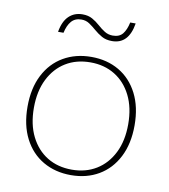

<svg xmlns="http://www.w3.org/2000/svg" viewBox="-79 -754 733 832"><g transform="rotate(10 287.5 -338.0)"><path d="M288 -510Q357 -510 410 -479Q463 -448 493 -389.5Q523 -331 523 -250Q523 -169 493 -110.5Q463 -52 410 -21Q357 10 288 10Q219 10 165.5 -21Q112 -52 82 -110.5Q52 -169 52 -250Q52 -331 82 -389.5Q112 -448 165.5 -479Q219 -510 288 -510ZM288 -486Q226 -486 179.5 -457.5Q133 -429 106.5 -376Q80 -323 80 -250Q80 -177 106.5 -124Q133 -71 179.5 -42.5Q226 -14 288 -14Q349 -14 395.5 -42.5Q442 -71 468.5 -124Q495 -177 495 -250Q495 -323 468.5 -376Q442 -429 395.5 -457.5Q349 -486 288 -486ZM451 -686Q436 -593 363 -593Q336 -593 317.5 -603.5Q299 -614 283.5 -627.5Q268 -641 252.5 -651.5Q237 -662 217 -662Q189 -662 173 -643.5Q157 -625 150 -592H126Q134 -639 158 -662Q182 -685 218 -685Q243 -685 261 -675Q279 -665 294.5 -651Q310 -637 326 -627Q342 -617 362 -617Q391 -617 405.5 -635Q420 -653 427 -686Z"/></g></svg>

Font: Work Sans ExtraLight
Style: Regular
Weight: 200
Designer: Wei Huang
Foundry: Wei Huang
Version: Version 2.010; ttfautohint (v1.8.3)